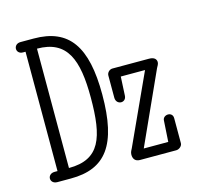

<svg xmlns="http://www.w3.org/2000/svg" viewBox="-88 -665 781 758"><g transform="rotate(-15 302.5 -286.0)"><path d="M531.7 -377H381.8C370.1 -377 359.4 -366.2 359.4 -354.5V-263.7C359.4 -247.6 370.6 -239.3 381.3 -239.3C391.6 -239.3 401.4 -246.6 401.9 -261.2L405.8 -337.9H504.9L374.5 -53.2C371.6 -47.4 366.2 -39.6 366.2 -28.8C366.2 -11.7 375 0 393.6 0H542C553.7 0 566.9 -10.3 566.9 -22.5V-124.5C566.9 -138.7 557.1 -145 546.9 -145C536.6 -145 525.9 -138.2 525.4 -126.5L520 -40H419.9L552.7 -333C555.7 -339.4 561.5 -346.7 561.5 -355C561.5 -366.2 554.2 -377 531.7 -377ZM114.7 -42V-529.8C238.3 -529.8 270 -442.9 270 -288.6C270 -125 242.2 -42 114.7 -42ZM111.3 0C253.4 0 316.9 -82 316.9 -288.6C316.9 -484.9 256.3 -571.8 112.3 -571.8H58.6C42.5 -571.8 34.2 -561 34.2 -550.3C34.2 -540 42 -529.8 57.6 -529.8H67.9V-42H55.7C39.6 -42 31.2 -31.2 31.2 -21C31.2 -10.3 39.6 0 56.2 0Z"/></g></svg>

Font: Cutive Mono
Style: Regular
Weight: 400
Monospace: yes
Designer: Vernon Adams
Foundry: Vernon Adams
Version: Version 1.002